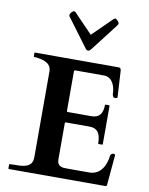

<svg xmlns="http://www.w3.org/2000/svg" viewBox="-102 -1035 861 1108"><g transform="rotate(10 329.0 -481.0)"><path d="M609 -192C599.1 -192 592.1 -186.2 590 -178C583.4 -119 554.5 -61 488 -61H355C348 -61 341 -62 334 -62C327 -64 322 -66 316 -68C312 -72 308 -76 304 -82C302 -87 300 -95 300 -104V-317C300 -320 302 -322 305 -322H443C494 -322 510 -288.8 510 -236C510 -235 510 -234 511 -234C512 -232 513 -232 514 -232H533C534 -232 534 -232 536 -233C536 -234 537 -235 537 -236V-459C537 -462 536 -463 533 -463H514C511 -463 510 -462 510 -459C510 -411.8 491.2 -383 445 -383H305C302 -383 300 -385 300 -388V-621C301 -625 303 -627 307 -627H481C524.9 -623 544 -574.8 544 -528C547.9 -516.3 547.5 -510 562 -510C564 -510 566 -510 570 -512C572 -512 574 -514 574 -515L565 -671C563.1 -684.2 560.9 -688 547 -688H61C59.3 -688 57 -686.9 57 -685V-666C57 -665 57 -664 58 -664C59 -662 60 -662 61 -662H71L104 -656C115 -653 124 -650 133 -644C142 -640 148 -633 154 -625C158 -617 161 -607 161 -594V-94C161 -43.1 128.6 -33.1 82 -30C68 -30 54 -30 40 -29H29C27 -29 26 -28 26 -27L25 -25V-4C25 -3 25 -2 26 -2C26 0 27 0 29 0H595C597 0 598 -1 600 -2C600 -4 601 -6 602 -7L618 -186C618 -188.1 611.6 -192 609 -192ZM473 -957 359 -845 251 -957C249.4 -960.1 243.7 -962 240 -962C234.4 -962 229.9 -954.6 226 -952C222.4 -947.2 218 -942.4 218 -937C218 -929 219.3 -929.5 223 -924L343 -763C344.5 -758.5 353.7 -752 359 -752C368.6 -752 373.8 -761.8 379 -767L500 -924C504 -929 506 -933 506 -937C506 -942.7 500.4 -947.4 497 -952C493.1 -954.6 488.7 -962 484 -962C482 -962 480 -962 478 -960C476 -960 474 -958 473 -957Z"/></g></svg>

Font: fbb
Style: Bold
Weight: 400
Designer: David J. Perry, Michael Sharpe
Version: Version 1.045